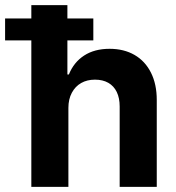

<svg xmlns="http://www.w3.org/2000/svg" viewBox="-65 -727 685 747"><path d="M201.1 0H56.9V-707H197.2V-437.3H203Q222 -484.7 262.3 -510.9Q302.6 -537.1 361.4 -537.1Q417.1 -537.1 458.5 -513.2Q499.8 -489.3 522.3 -444.4Q544.9 -399.5 544.9 -338V0H400.6V-312.8Q400.6 -345.5 389.3 -369Q378 -392.4 356.4 -404.8Q334.9 -417.1 304.5 -417.1Q273.9 -417.1 250.9 -404.1Q227.9 -391.1 214.5 -366.1Q201.1 -341.2 201.1 -307.3ZM-45.2 -655.2H298.1V-569.8H-45.2Z"/></svg>

Font: Pretendard GOV Variable
Style: Regular
Weight: 400
Designer: Base glyphs from Inter by Rasmus Andersson; Hangul glyphs from Noto Sans CJK(Source Han Sans) by Jang Soo-young and Kang
Foundry: Kil Hyung-jin
Version: Version 1.307;Glyphs 3.2 (3192)